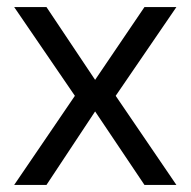

<svg xmlns="http://www.w3.org/2000/svg" viewBox="-20 -521 537 541"><path d="M20 0 191 -251 20 -501H111L248 -296L387 -501H477L306 -251L477 0H387L248 -207L111 0Z"/></svg>

Font: DM Sans 17pt
Style: Regular
Weight: 400
Version: Version 4.004;gftools[0.9.30]